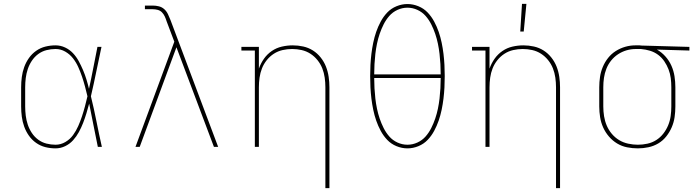

<svg xmlns="http://www.w3.org/2000/svg" viewBox="-20 -764 3640 999"><path d="M269 8Q242 8 216 1.5Q190 -5 168 -20.5Q146 -36 130.5 -58Q115 -80 106 -105Q97 -130 93.5 -156.5Q90 -183 90 -210V-310Q90 -337 93.5 -363.5Q97 -390 106 -415Q115 -440 130.5 -462Q146 -484 168 -499.5Q190 -515 216 -521.5Q242 -528 269 -528Q295 -528 318.5 -517Q342 -506 359.5 -487.5Q377 -469 389.5 -446Q402 -423 412 -399.5Q422 -376 429.5 -351.5Q437 -327 443 -302Q455 -356 465.5 -411Q476 -466 487 -520H508Q494 -456 481 -391.5Q468 -327 453 -263Q469 -198 482 -132Q495 -66 510 0H489Q477 -56 466.5 -112Q456 -168 444 -225Q437 -199 429.5 -174Q422 -149 412.5 -124.5Q403 -100 390.5 -77Q378 -54 360.5 -34.5Q343 -15 319 -3.5Q295 8 269 8ZM269 -11Q296 -11 320 -25Q344 -39 360 -61Q376 -83 387 -108Q398 -133 406.5 -158.5Q415 -184 422 -210.5Q429 -237 435 -263Q429 -289 422 -315Q415 -341 406.5 -366Q398 -391 387 -415.5Q376 -440 359.5 -461Q343 -482 319.5 -495.5Q296 -509 269 -509Q245 -509 221.5 -503Q198 -497 178.5 -482.5Q159 -468 145.5 -447.5Q132 -427 124.5 -404.5Q117 -382 114 -358Q111 -334 111 -310V-210Q111 -186 114 -162Q117 -138 124.5 -115.5Q132 -93 145.5 -72.5Q159 -52 178.5 -37.5Q198 -23 221.5 -17Q245 -11 269 -11Z M685 0 887 -547 847 -653Q843 -666 837.5 -678Q832 -690 823 -699.5Q814 -709 801 -712.5Q788 -716 775 -716H734V-735H775Q791 -735 807 -731Q823 -727 835 -716Q847 -705 854 -690Q861 -675 867 -660L1115 0H1093L898 -518L707 0Z M1673 215V-310Q1673 -335 1669.5 -360Q1666 -385 1657 -408Q1648 -431 1632 -451Q1616 -471 1595 -484.5Q1574 -498 1549.5 -503.5Q1525 -509 1500 -509Q1475 -509 1450.5 -503.5Q1426 -498 1405 -484.5Q1384 -471 1368 -451Q1352 -431 1343 -408Q1334 -385 1330.5 -360Q1327 -335 1327 -310V0H1306V-501H1236V-520H1327V-407Q1337 -435 1353.5 -458.5Q1370 -482 1394 -498.5Q1418 -515 1446.5 -521.5Q1475 -528 1503 -528Q1531 -528 1558 -522Q1585 -516 1608 -501.5Q1631 -487 1648.5 -465Q1666 -443 1676 -417.5Q1686 -392 1690 -364.5Q1694 -337 1694 -310V215Z M2100 8Q2071 8 2043 -3.5Q2015 -15 1995 -36Q1975 -57 1961 -83Q1947 -109 1937.5 -136.5Q1928 -164 1922 -193Q1916 -222 1912.5 -251Q1909 -280 1907.5 -309Q1906 -338 1906 -368Q1906 -397 1907.5 -426Q1909 -455 1912.5 -484Q1916 -513 1922 -542Q1928 -571 1937.5 -598.5Q1947 -626 1961 -652Q1975 -678 1995 -699Q2015 -720 2043 -731.5Q2071 -743 2100 -743Q2129 -743 2157 -731.5Q2185 -720 2205 -699Q2225 -678 2239 -652Q2253 -626 2262.5 -598.5Q2272 -571 2278 -542Q2284 -513 2287.5 -484Q2291 -455 2292.5 -426Q2294 -397 2294 -368Q2294 -338 2292.5 -309Q2291 -280 2287.5 -251Q2284 -222 2278 -193Q2272 -164 2262.5 -136.5Q2253 -109 2239 -83Q2225 -57 2205 -36Q2185 -15 2157 -3.5Q2129 8 2100 8ZM2273 -377Q2273 -404 2271.5 -430.5Q2270 -457 2267 -483.5Q2264 -510 2258.5 -536.5Q2253 -563 2244.5 -588Q2236 -613 2224 -637Q2212 -661 2194.5 -681Q2177 -701 2152 -712.5Q2127 -724 2100 -724Q2073 -724 2048 -712.5Q2023 -701 2005.5 -681Q1988 -661 1976 -637Q1964 -613 1955.5 -588Q1947 -563 1941.5 -536.5Q1936 -510 1933 -483.5Q1930 -457 1928.5 -430.5Q1927 -404 1927 -377ZM2100 -11Q2127 -11 2152 -22.5Q2177 -34 2194.5 -54Q2212 -74 2224 -98Q2236 -122 2244.5 -147Q2253 -172 2258.5 -198.5Q2264 -225 2267 -251.5Q2270 -278 2271.5 -304.5Q2273 -331 2273 -358H1927Q1927 -331 1928.5 -304.5Q1930 -278 1933 -251.5Q1936 -225 1941.5 -198.5Q1947 -172 1955.5 -147Q1964 -122 1976 -98Q1988 -74 2005.5 -54Q2023 -34 2048 -22.5Q2073 -11 2100 -11Z M2873 215V-310Q2873 -335 2869.5 -360Q2866 -385 2857 -408Q2848 -431 2832 -451Q2816 -471 2795 -484.5Q2774 -498 2749.5 -503.5Q2725 -509 2700 -509Q2675 -509 2650.5 -503.5Q2626 -498 2605 -484.5Q2584 -471 2568 -451Q2552 -431 2543 -408Q2534 -385 2530.5 -360Q2527 -335 2527 -310V0H2506V-501H2436V-520H2527V-407Q2537 -435 2553.5 -458.5Q2570 -482 2594 -498.5Q2618 -515 2646.5 -521.5Q2675 -528 2703 -528Q2731 -528 2758 -522Q2785 -516 2808 -501.5Q2831 -487 2848.5 -465Q2866 -443 2876 -417.5Q2886 -392 2890 -364.5Q2894 -337 2894 -310V215ZM2687 -600 2696 -744H2719L2705 -600Z M3299 8Q3271 8 3243 2.5Q3215 -3 3191 -17.5Q3167 -32 3148.5 -53.5Q3130 -75 3118.5 -100.5Q3107 -126 3102.5 -154Q3098 -182 3098 -210V-310Q3098 -337 3102 -364Q3106 -391 3116.5 -416Q3127 -441 3144 -462.5Q3161 -484 3184 -498.5Q3207 -513 3233 -520.5Q3259 -528 3286 -528H3300Q3304 -528 3308.5 -528Q3313 -528 3317 -527L3567 -520V-501L3398 -506Q3423 -492 3442.5 -470Q3462 -448 3473.5 -422Q3485 -396 3489.5 -367.5Q3494 -339 3494 -310V-210Q3494 -182 3490 -154.5Q3486 -127 3475 -101.5Q3464 -76 3446.5 -54Q3429 -32 3405.5 -18Q3382 -4 3354.5 2Q3327 8 3299 8ZM3299 -11Q3324 -11 3349 -16.5Q3374 -22 3395 -35.5Q3416 -49 3431.5 -69Q3447 -89 3456.5 -112Q3466 -135 3469.5 -160Q3473 -185 3473 -210V-310Q3473 -334 3470 -357.5Q3467 -381 3458.5 -403Q3450 -425 3436.5 -445Q3423 -465 3404 -479Q3385 -493 3362 -500Q3339 -507 3315 -509H3288Q3263 -509 3239.5 -502Q3216 -495 3195.5 -481.5Q3175 -468 3159.5 -448.5Q3144 -429 3135 -406Q3126 -383 3122.5 -359Q3119 -335 3119 -310V-210Q3119 -185 3123 -159.5Q3127 -134 3137 -110.5Q3147 -87 3163.5 -67.5Q3180 -48 3201.5 -35Q3223 -22 3248.5 -16.5Q3274 -11 3299 -11Z"/></svg>

Font: Iosevka Etoile Thin
Style: Regular
Weight: 100
Designer: Belleve Invis
Foundry: Belleve Invis
Version: Version 22.1.2; ttfautohint (v1.8.4)